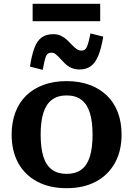

<svg xmlns="http://www.w3.org/2000/svg" viewBox="-20 -974 698 1006"><path d="M617 -269Q617 -183 582 -120Q547 -57 482.5 -22.5Q418 12 329 12Q240 12 175 -22.5Q110 -57 75.5 -120Q41 -183 41 -269Q41 -333 60.5 -385Q80 -437 117.5 -473.5Q155 -510 208.5 -529.5Q262 -549 329 -549Q396 -549 449 -529.5Q502 -510 540 -473.5Q578 -437 597.5 -385Q617 -333 617 -269ZM193 -269Q193 -198 207.5 -152.5Q222 -107 252.5 -85Q283 -63 329 -63Q376 -63 406 -85Q436 -107 450.5 -152.5Q465 -198 465 -269Q465 -338 450.5 -383.5Q436 -429 406 -451.5Q376 -474 329 -474Q283 -474 252.5 -451.5Q222 -429 207.5 -383.5Q193 -338 193 -269ZM397 -610Q372 -610 353.5 -618.5Q335 -627 321 -640.5Q307 -654 295.5 -667Q284 -680 273 -689Q262 -698 250 -698Q227 -698 219.5 -676Q212 -654 204 -608L137 -625Q146 -684 160 -722Q174 -760 198 -777.5Q222 -795 259 -795Q282 -795 299.5 -786.5Q317 -778 331 -765Q345 -752 357 -739Q369 -726 381 -717.5Q393 -709 407 -709Q422 -709 429.5 -719Q437 -729 442.5 -749Q448 -769 454 -799L521 -782Q511 -722 495.5 -683.5Q480 -645 456 -627.5Q432 -610 397 -610ZM151 -954H505V-863H151Z"/></svg>

Font: Roboto Serif SemiBold
Style: Regular
Weight: 600
Designer: Greg Gazdowicz
Foundry: Commercial Type
Version: Version 1.008